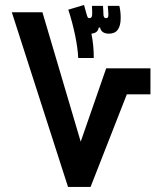

<svg xmlns="http://www.w3.org/2000/svg" viewBox="-20 -742 626 762"><path d="M250 0 26.9 -693.4H148.4L300.3 -179.7L401.4 -470.7H577.1V-367.7H483.4L339.4 0ZM290.5 -511.7Q288.6 -552.2 277.6 -604.5Q266.6 -656.7 251 -703.6L313.5 -722.2L323.2 -687Q326.2 -676.8 328.1 -673.3Q330.1 -669.9 335 -669.9Q344.2 -669.9 345.7 -682.1Q346.2 -688 345.9 -694.8Q345.7 -701.7 345.2 -710.9Q345.2 -715.8 345.2 -718.8H388.7Q389.6 -710 389.9 -700Q390.1 -689.9 390.6 -682.6Q392.1 -669.9 400.4 -669.9Q405.8 -669.9 408 -672.6Q410.2 -675.3 410.2 -684.6Q410.2 -691.4 409.4 -698.7Q408.7 -706.1 407.7 -718.8H453.6Q456.1 -709 457.5 -697Q459 -685.1 459 -670.9Q459 -608.4 412.6 -608.4Q382.3 -608.4 377 -632.8H372.1Q369.1 -619.1 360.8 -614Q352.5 -608.9 342.8 -608.4Q352.5 -561 352.1 -511.7Z"/></svg>

Font: Cascadia Mono NF SemiBold
Style: Regular
Weight: 600
Monospace: yes
Designer: Aaron Bell
Foundry: Saja Typeworks
Version: Version 2404.023; ttfautohint (v1.8.4)